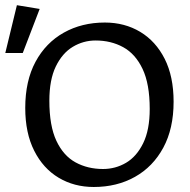

<svg xmlns="http://www.w3.org/2000/svg" viewBox="-53 -711 737 743"><path d="M309.9 12.6Q233.9 12.6 174 -23.2Q114 -59 79.4 -127.6Q44.7 -196.3 44.7 -293.3Q44.7 -398 84.4 -471.8Q124.1 -545.5 194 -584.7Q263.8 -623.8 352.7 -623.8Q429.4 -623.8 489.6 -587.7Q549.8 -551.5 584.3 -483.3Q618.8 -415 618.8 -317.3Q618.8 -213.3 578.9 -139.5Q539 -65.7 469.3 -26.6Q399.5 12.6 309.9 12.6ZM345.7 -57Q393.8 -57 434.7 -81Q475.6 -105 501 -156.7Q526.4 -208.4 526.4 -289.3Q526.4 -386.2 498.7 -444.3Q471.1 -502.4 423.8 -528.4Q376.5 -554.3 316.9 -554.3Q269.5 -554.3 228.7 -529.8Q187.9 -505.3 162.9 -453.7Q138 -402.1 138 -321.3Q138 -224 165.2 -166.1Q192.5 -108.1 239.6 -82.5Q286.6 -57 345.7 -57ZM-32.5 -505.9 12.4 -690.9 100.5 -676.4 35.1 -505.9Z"/></svg>

Font: Ancizar Sans Thin
Style: Regular
Weight: 100
Designer: Cesar Puertas, Viviana Monsalve, Julian Moncada, Julian Prieto, Jose Castro, Mariel Hernandez, Felipe Aragon, Sara Alarc
Version: Version 8.100